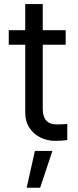

<svg xmlns="http://www.w3.org/2000/svg" viewBox="-20 -677 380 932"><path d="M298.8 -460H22.5V-530.3H298.8ZM187.5 -657.2V-152.3Q187.5 -120.1 196.8 -103Q206.1 -85.9 221.2 -79.6Q236.3 -73.2 256.8 -73.2Q281.2 -73.2 306.6 -75.2V2.9Q281.2 6.8 248 6.8Q210.9 6.8 177.7 -8.8Q144.5 -24.4 123.5 -55.7Q102.5 -86.9 102.5 -130.9V-657.2ZM149.4 55.7H234.4L174.8 234.4H109.4Z"/></svg>

Font: Pretendard JP Variable
Style: Regular
Weight: 400
Designer: Base glyphs from Inter by Rasmus Andersson; Hangul glyphs from Noto Sans CJK(Source Han Sans) by Jang Soo-young and Kang
Foundry: Kil Hyung-jin
Version: Version 1.307;Glyphs 3.2 (3192)